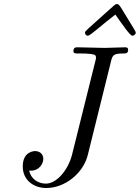

<svg xmlns="http://www.w3.org/2000/svg" viewBox="-20 -920 700 962"><path d="M406 -757C406 -744 416 -741 420 -741C433 -741 494 -799 558 -847C591 -801 631 -741 643 -741C651 -741 660 -748 660 -756C660 -763 658 -764 594 -869C587 -880 577 -900 566 -900C558 -900 552 -893 527 -871C409 -765 406 -764 406 -757ZM94 -86C94 -18 148 22 212 22C306 22 398 -53 420 -144L537 -616C544 -644 551 -652 596 -652C611 -652 622 -652 622 -671C622 -680 616 -683 608 -683C575 -683 539 -680 505 -680C460 -680 413 -683 369 -683C360 -683 348 -683 348 -664C348 -652 357 -652 373 -652H385C402 -652 413 -652 431 -650C453 -647 461 -646 461 -631C461 -627 461 -625 457 -611L341 -145C322 -70 265 0 210 0C169 0 134 -25 126 -66C128 -65 130 -65 137 -65C175 -65 197 -99 197 -124C197 -150 177 -163 156 -163C153 -163 94 -163 94 -86Z"/></svg>

Font: CMU Serif
Style: Italic
Weight: 500
Italic angle: -14.04°
Version: Version 0.7.0